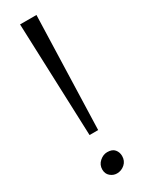

<svg xmlns="http://www.w3.org/2000/svg" viewBox="-236 -936 755 984"><g transform="rotate(-30 141.5 -444.0)"><path d="M184 -899 163 -230H112L87 -899ZM80 -44Q80 -72 101 -90.5Q122 -109 146 -109Q176 -109 189.5 -92.5Q203 -76 203 -54Q203 -25 182.8 -7Q162.5 11 136 11Q114.5 11 97.2 -3.8Q80 -18.5 80 -44Z"/></g></svg>

Font: Merriweather Light
Style: Regular
Weight: 300
Designer: Eben Sorkin
Foundry: Eben Sorkin
Version: Version 2.100